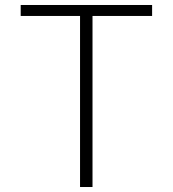

<svg xmlns="http://www.w3.org/2000/svg" viewBox="-20 -750 693 770"><path d="M590 -730V-686H351V0H301V-686H63V-730Z"/></svg>

Font: Mplus 1p Light
Style: Regular
Weight: 300
Version: Version 1.061